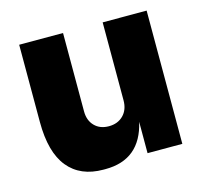

<svg xmlns="http://www.w3.org/2000/svg" viewBox="-87 -651 824 768"><g transform="rotate(-15 325.0 -267.0)"><path d="M258.8 18.1H251Q155.8 18.1 105 -44.2Q54.2 -106.4 54.2 -231.9V-551.8H235.8V-227.1Q235.8 -189.5 258.1 -166.7Q280.3 -144 316.9 -144Q354 -144 377 -167.2Q399.9 -190.4 399.9 -229V-551.8H582V0H438V-129.9Q404.3 18.1 258.8 18.1Z"/></g></svg>

Font: Sora ExtraBold
Style: Regular
Weight: 800
Designer: Jonathan Barnbrook, Julián Moncada
Foundry: Barnbrook Fonts
Version: Version 2.000